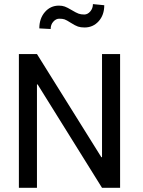

<svg xmlns="http://www.w3.org/2000/svg" viewBox="-20 -898 682 918"><path d="M554.2 -639.6V0H467.8L159.7 -494.6L156.7 -494.1V0H70.3V-639.6H156.7L464.8 -146L467.8 -147V-639.6ZM384.3 -766.6Q365.7 -766.6 352.8 -771Q339.8 -775.4 318.8 -788.8Q297.9 -802.2 288.6 -805.4Q279.3 -808.6 263.4 -808.6Q247.6 -808.6 234.9 -794.4Q222.2 -780.3 222.2 -759.3L168 -762.2Q168 -809.6 194.6 -840.3Q221.2 -871.1 261.7 -871.1Q277.3 -871.1 289.6 -866.7Q301.8 -862.3 323 -849.6Q344.2 -836.9 355.5 -832.8Q366.7 -828.6 382.8 -828.6Q398.9 -828.6 411.6 -843.3Q424.3 -857.9 424.3 -878.4L478.5 -873Q478.5 -826.2 451.7 -796.4Q424.8 -766.6 384.3 -766.6Z"/></svg>

Font: Yantramanav
Style: Regular
Weight: 400
Version: Version 1.000;PS 1.0;hotconv 1.0.72;makeotf.lib2.5.5900; ttf